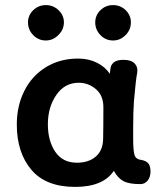

<svg xmlns="http://www.w3.org/2000/svg" viewBox="-20 -724 657 754"><path d="M571 -50Q571 -29 560 -15Q549 -1 531 -1Q488 -1 466 -12Q444 -23 427 -53Q385 10 275 10Q160 10 103 -57.5Q46 -125 46 -235Q46 -308 75.5 -367Q105 -426 160 -460Q215 -494 287 -494Q328 -494 361 -477.5Q394 -461 411 -434L414 -455Q415 -469 427 -479Q439 -489 465 -489Q495 -489 508.5 -475Q522 -461 519 -440Q513 -408 506 -327Q503 -287 503 -224V-177Q503 -135 508 -116.5Q513 -98 535 -96Q552 -93 561.5 -83.5Q571 -74 571 -50ZM386 -303Q386 -349 356.5 -374Q327 -399 289 -399Q234 -399 201 -351Q168 -303 168 -236Q168 -171 197 -128Q226 -85 282 -85Q328 -85 356 -109Q384 -133 385 -178Q386 -221 386 -303ZM90 -636Q90 -664 110.5 -684Q131 -704 160 -704Q189 -704 210 -684Q231 -664 231 -636Q231 -608 209.5 -586.5Q188 -565 160 -565Q131 -565 110.5 -586Q90 -607 90 -636ZM354 -636Q354 -664 374.5 -684Q395 -704 424 -704Q453 -704 473.5 -684Q494 -664 494 -636Q494 -607 473 -586Q452 -565 424 -565Q395 -565 374.5 -586Q354 -607 354 -636Z"/></svg>

Font: Mali SemiBold
Style: Regular
Weight: 600
Designer: Kitiyaporn Chalermlarp | Katatrad Aksorn Co.,Ltd.
Foundry: Cadson Demak Co.,Ltd.
Version: Version 1.000; ttfautohint (v1.6)